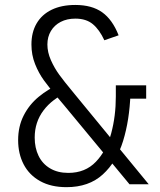

<svg xmlns="http://www.w3.org/2000/svg" viewBox="-20 -762 660 794"><path d="M459 -409H584.5V-354H496.5L519.5 -373Q515.5 -265 489 -179Q462.5 -93 405 -40.5Q347.5 12 255 12Q191 12 146 -13Q101 -38 78 -82Q55 -126 55 -182.5Q55 -239 77.8 -284Q100.5 -329 139.8 -361.5Q179 -394 230.5 -416.5L261 -381.5Q196 -353.5 159.8 -305.2Q123.5 -257 123.5 -193Q123.5 -150.5 139.5 -117.5Q155.5 -84.5 187 -65.8Q218.5 -47 262.5 -47Q332.5 -47 376.5 -93Q420.5 -139 439.8 -210.5Q459 -282 459 -363ZM291.5 -685Q257 -685 231 -671.5Q205 -658 190.5 -633.8Q176 -609.5 176 -578Q176 -546 190.5 -513.2Q205 -480.5 225.2 -452.8Q245.5 -425 278 -386Q286 -376.5 293.5 -367L595 0H515.5L243.5 -328.5L221.5 -354.5Q183.5 -399.5 161.8 -429.5Q140 -459.5 125 -497.2Q110 -535 110 -578Q110 -628.5 131.5 -665.2Q153 -702 193.8 -721.8Q234.5 -741.5 291.5 -741.5Q360 -741.5 402.5 -711.2Q445 -681 470.5 -616L411.5 -595.5Q391.5 -639 364 -662Q336.5 -685 291.5 -685Z"/></svg>

Font: Monaspace Xenon Var
Style: Regular
Weight: 400
Designer: Riley Cran and the Lettermatic Team
Version: Version 1.000 (Monaspace Xenon Var)